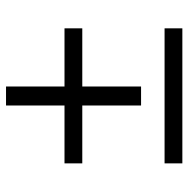

<svg xmlns="http://www.w3.org/2000/svg" viewBox="-14 -653 625 637"><g transform="rotate(-90 298.5 -334.5)"><path d="M523 -374H330V-179H267V-374H75V-433H267V-627H330V-433H523ZM523 -101V-42H75V-101Z"/></g></svg>

Font: Bitter
Style: Regular
Weight: 400
Designer: Sol Matas, and Bitter project Authors
Foundry: Sol Matas
Version: Version 2.001